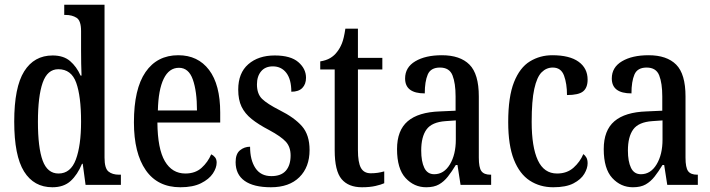

<svg xmlns="http://www.w3.org/2000/svg" viewBox="-20 -780 2995 810"><path d="M201 10Q123 10 81.5 -56.5Q40 -123 40 -267Q40 -412 82 -479Q124 -546 202 -546Q248 -546 275.5 -522.5Q303 -499 320 -461H324Q323 -484 322.5 -511.5Q322 -539 322 -567V-649Q322 -693 303 -705Q284 -717 257 -717H251V-760H421V-115Q421 -70 437.5 -56.5Q454 -43 482 -43H490V0H341L329 -89H326Q307 -43 278 -16.5Q249 10 201 10ZM227 -48Q278 -48 300 -107Q322 -166 322 -267Q322 -374 301.5 -431Q281 -488 226 -488Q180 -488 160 -431Q140 -374 140 -266Q140 -157 160 -102.5Q180 -48 227 -48Z M741 10Q645 10 595 -62Q545 -134 545 -264Q545 -405 594 -476Q643 -547 732 -547Q815 -547 862 -485Q909 -423 909 -305V-263H644Q645 -152 675.5 -100Q706 -48 762 -48Q804 -48 830.5 -72Q857 -96 871 -129Q880 -125 887 -116.5Q894 -108 894 -94Q894 -72 878 -48Q862 -24 828 -7Q794 10 741 10ZM811 -314Q811 -395 793.5 -444.5Q776 -494 735 -494Q693 -494 670.5 -447.5Q648 -401 646 -314Z M1123 10Q1050 10 1012 -17Q974 -44 974 -96Q974 -131 992.5 -146Q1011 -161 1035 -161Q1035 -105 1057.5 -71Q1080 -37 1125 -37Q1166 -37 1186 -60Q1206 -83 1206 -124Q1206 -160 1186 -182Q1166 -204 1116 -231Q1070 -255 1041.5 -278Q1013 -301 999 -330Q985 -359 985 -402Q985 -472 1027.5 -509Q1070 -546 1139 -546Q1206 -546 1238.5 -518Q1271 -490 1271 -452Q1271 -425 1255.5 -409Q1240 -393 1209 -393Q1209 -445 1188 -472.5Q1167 -500 1131 -500Q1099 -500 1081.5 -479Q1064 -458 1064 -424Q1064 -384 1085.5 -363Q1107 -342 1160 -315Q1222 -284 1254 -247.5Q1286 -211 1286 -147Q1286 -75 1243 -32.5Q1200 10 1123 10Z M1507 10Q1450 10 1421 -24.5Q1392 -59 1392 -146V-487H1331V-521Q1356 -525 1373 -535Q1390 -545 1402 -561Q1414 -576 1422.5 -597Q1431 -618 1437 -659H1490V-536H1593V-487H1490V-147Q1490 -95 1502.5 -72Q1515 -49 1544 -49Q1560 -49 1573.5 -51Q1587 -53 1601 -57V-7Q1588 -1 1564 4.5Q1540 10 1507 10Z M1778 10Q1727 10 1691 -29Q1655 -68 1655 -151Q1655 -230 1700 -268.5Q1745 -307 1836 -310L1902 -313V-373Q1902 -429 1889 -462Q1876 -495 1836 -495Q1797 -495 1784.5 -465.5Q1772 -436 1772 -386Q1689 -386 1689 -449Q1689 -496 1732 -521.5Q1775 -547 1844 -547Q1921 -547 1960.5 -507.5Q2000 -468 2000 -373V-115Q2000 -73 2011 -58Q2022 -43 2049 -43H2052V0H1923L1910 -84H1903Q1886 -56 1869.5 -35Q1853 -14 1832 -2Q1811 10 1778 10ZM1812 -45Q1853 -45 1878 -86.5Q1903 -128 1903 -191V-272L1860 -269Q1802 -265 1779.5 -234Q1757 -203 1757 -145Q1757 -99 1770 -72Q1783 -45 1812 -45Z M2314 10Q2258 10 2215 -18Q2172 -46 2148 -106.5Q2124 -167 2124 -265Q2124 -372 2148.5 -433.5Q2173 -495 2215.5 -521Q2258 -547 2310 -547Q2383 -547 2421 -519.5Q2459 -492 2459 -444Q2459 -410 2440 -394.5Q2421 -379 2372 -379Q2372 -427 2359.5 -461Q2347 -495 2312 -495Q2285 -495 2265 -475Q2245 -455 2234 -405Q2223 -355 2223 -266Q2223 -160 2249 -104Q2275 -48 2330 -48Q2372 -48 2399.5 -72.5Q2427 -97 2441 -130Q2449 -124 2454 -115Q2459 -106 2459 -91Q2459 -70 2445 -46.5Q2431 -23 2399.5 -6.5Q2368 10 2314 10Z M2650 10Q2599 10 2563 -29Q2527 -68 2527 -151Q2527 -230 2572 -268.5Q2617 -307 2708 -310L2774 -313V-373Q2774 -429 2761 -462Q2748 -495 2708 -495Q2669 -495 2656.5 -465.5Q2644 -436 2644 -386Q2561 -386 2561 -449Q2561 -496 2604 -521.5Q2647 -547 2716 -547Q2793 -547 2832.5 -507.5Q2872 -468 2872 -373V-115Q2872 -73 2883 -58Q2894 -43 2921 -43H2924V0H2795L2782 -84H2775Q2758 -56 2741.5 -35Q2725 -14 2704 -2Q2683 10 2650 10ZM2684 -45Q2725 -45 2750 -86.5Q2775 -128 2775 -191V-272L2732 -269Q2674 -265 2651.5 -234Q2629 -203 2629 -145Q2629 -99 2642 -72Q2655 -45 2684 -45Z"/></svg>

Font: Noto Serif Tamil ExtraCondensed Medium
Style: Regular
Weight: 500
Width: 2
Designer: Indian Type Foundry, Tom Grace, and the Monotype Design Team
Foundry: Monotype Imaging Inc.
Version: Version 2.004; ttfautohint (v1.8.4.7-5d5b)